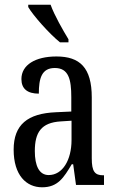

<svg xmlns="http://www.w3.org/2000/svg" viewBox="-20 -786 494 816"><path d="M235 -606H271V-619C248 -657 211 -721 195 -766H100V-756C120 -721 190 -642 235 -606ZM159 10C226 10 251 -31 285 -88H291L303 0H422V-41H419C383 -41 370 -57 370 -113V-372C370 -499 319 -546 220 -546C130 -546 71 -510 71 -450C71 -409 96 -388 145 -388C145 -453 157 -497 213 -497C272 -497 283 -448 283 -373V-312L218 -309C97 -304 38 -256 38 -150C38 -41 92 10 159 10ZM187 -42C146 -42 128 -82 128 -144C128 -223 155 -265 238 -270L284 -273V-191C284 -106 246 -42 187 -42Z"/></svg>

Font: Noto Serif Georgian ExtraCondensed
Style: Regular
Weight: 400
Width: 2
Designer: Monotype Design Team, Akaki Razmadze
Foundry: Google LLC
Version: Version 2.003